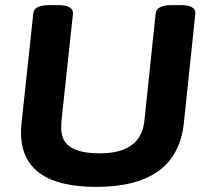

<svg xmlns="http://www.w3.org/2000/svg" viewBox="-20 -722 806 750"><path d="M356 8Q62 8 62 -205Q62 -213 62.5 -222Q63 -231 64 -240L110 -669Q112 -702 173 -702H208Q267 -702 265 -668L220 -249Q220 -243 219.5 -237.5Q219 -232 219 -223Q219 -170 257 -146.5Q295 -123 369 -123Q531 -123 544 -250L588 -669Q591 -702 651 -702H686Q746 -702 743 -668L698 -240Q671 8 356 8Z"/></svg>

Font: Asap Semi Expanded Semi Expanded Regular
Style: Bold Italic
Weight: 700
Width: 6
Italic angle: -6°
Designer: Pablo Cosgaya
Foundry: Omnibus-Type
Version: Version 3.001; ttfautohint (v1.8.4.7-5d5b)